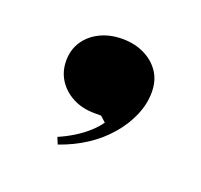

<svg xmlns="http://www.w3.org/2000/svg" viewBox="-54 -178 340 324"><g transform="rotate(20 116.5 -16.5)"><path d="M76 86 71 74Q85 68 98 60Q111 52 121.5 42.5Q132 33 138 24L128 15H117Q94 15 77 6Q60 -3 50.5 -18Q41 -33 41 -52Q41 -72 51 -87Q61 -102 78.5 -110.5Q96 -119 118 -119Q140 -119 157.5 -110.5Q175 -102 185 -87Q195 -72 195 -51Q195 -30 186 -9Q177 12 161 30.5Q145 49 123.5 63Q102 77 76 86Z"/></g></svg>

Font: Kalnia Thin Medium
Style: Regular
Weight: 500
Version: Version 1.105